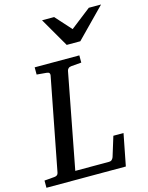

<svg xmlns="http://www.w3.org/2000/svg" viewBox="-148 -998 830 1079"><g transform="rotate(-15 266.5 -458.0)"><path d="M446.8 0H-15.1V-42L43 -46.9Q64 -48.3 66.9 -65.9L170.9 -604Q172.4 -612.3 168.5 -617.7Q164.6 -623 151.9 -624L96.2 -628.9V-670.9H356V-628.9L296.9 -624Q285.6 -623 279.5 -617.2Q273.4 -611.3 272 -604L166 -49.8H362.8Q372.6 -49.8 378.7 -55.4Q384.8 -61 388.2 -69.8L423.8 -185.1H482.9ZM381.8 -746.1H302.7L204.6 -915.5H274.9L357.9 -823.2L476.6 -915.5H547.9Z"/></g></svg>

Font: Charis SIL APac
Style: Italic
Weight: 400
Italic angle: -11°
Foundry: SIL International
Version: Version 5.000